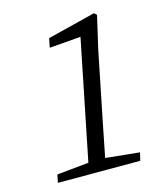

<svg xmlns="http://www.w3.org/2000/svg" viewBox="-101 -735 712 815"><g transform="rotate(-15 255.5 -328.0)"><path d="M176 -603 387 -656 398 -646 365 -503 306 -211Q298 -171 290 -130.5Q282 -90 274 -50L423 -35L415 0H53L60 -35L200 -49L306 -574L168 -563Z"/></g></svg>

Font: Source Serif Pro
Style: Italic
Weight: 400
Italic angle: -12°
Designer: Frank Grießhammer
Foundry: Adobe Systems Incorporated
Version: Version 3.001;hotconv 1.0.111;makeotfexe 2.5.65597